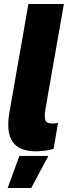

<svg xmlns="http://www.w3.org/2000/svg" viewBox="-20 -740 338 953"><path d="M158 11C189 11 222 6 246 -1L268 -130C259 -128 248 -127 239 -127C202 -127 197 -146 206 -201L297 -720H121L27 -184C4 -53 46 11 158 11ZM18 193H135L220 34H76Z"/></svg>

Font: Fixel Text 20240404 ExtraBold
Style: Italic
Weight: 800
Width: 4
Italic angle: -10°
Designer: AlfaBravo + MacPaw
Foundry: Kyrylo Tkachov, Marchela Mozhyna, Serhii Makarenko, Maria Weinstein, Zakhar Kryvoshyya
Version: Version 1.211;Glyphs 3.2 (3225)